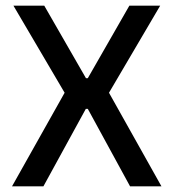

<svg xmlns="http://www.w3.org/2000/svg" viewBox="-20 -659 614 679"><path d="M22.5 0 215 -342.5V-320L27.5 -639H136.5L284 -382.5H290.5L437.5 -639H546.5L359 -320V-342.5L551 0H440L290.5 -274H283.5L133.5 0Z"/></svg>

Font: Anek Gurmukhi Medium Medium
Style: Regular
Weight: 500
Version: Version 1.003